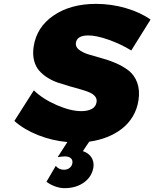

<svg xmlns="http://www.w3.org/2000/svg" viewBox="-20 -730 798 992"><path d="M54.2 -105 154.8 -263.2Q201.2 -218.3 273.2 -187Q345.2 -155.8 399.9 -155.8Q434.1 -155.8 455.1 -167.7Q476.1 -179.7 479 -203.1Q481.4 -219.7 470.9 -232.4Q460.4 -245.1 440.4 -253.4Q420.4 -261.7 394 -269Q367.7 -276.4 338.4 -284.7Q309.1 -293 280.3 -302.7Q251.5 -312.5 226.1 -328.4Q200.7 -344.2 182.4 -365Q164.1 -385.7 156 -417.5Q147.9 -449.2 153.8 -488.8Q168.9 -589.8 256.8 -649.9Q344.7 -710 476.1 -710Q555.2 -710 630.4 -688Q705.6 -666 757.8 -628.9L658.2 -469.2Q606 -501.5 542.5 -524.2Q479 -546.9 436 -546.9Q377.9 -546.9 372.1 -508.8Q369.1 -488.3 387.5 -473.6Q405.8 -459 436.5 -449.2Q467.3 -439.5 504.9 -429.4Q542.5 -419.4 579.1 -403.6Q615.7 -387.7 644.8 -365.2Q673.8 -342.8 688.5 -304Q703.1 -265.1 695.8 -213.9Q689 -167 666.3 -128.9Q643.6 -90.8 609.4 -64.5Q575.2 -38.1 532.7 -21.5Q490.2 -4.9 440.9 2L408.2 50.8Q437.5 60.5 451.9 82.5Q466.3 104.5 462.9 132.8Q455.6 182.1 414.6 212.2Q373.5 242.2 313 242.2Q290.5 242.2 265.1 233.2Q239.7 224.1 220.2 209L268.1 127Q284.2 147 310.1 147Q327.6 147 339.6 137.5Q351.6 127.9 354 112.8Q356.4 96.7 345.9 87.4Q335.4 78.1 314.9 78.1Q302.2 78.1 277.8 82L328.1 3.9Q250.5 -2.9 177.7 -31.5Q105 -60.1 54.2 -105Z"/></svg>

Font: Trueno ExtraBold
Style: Italic
Weight: 800
Designer: Julieta Ulanovsky
Foundry: Julieta Ulanovsky
Version: Version 3.001b | FøM Fix